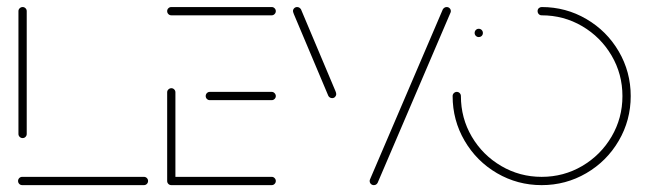

<svg xmlns="http://www.w3.org/2000/svg" viewBox="-20 -539 1881 559"><path d="M411.1 -12.2Q411.1 -7 407.6 -3.5Q404.1 0 398.9 0H44.8Q39.6 0 36.1 -3.5Q32.6 -7 32.6 -12.2Q32.6 -17 36.1 -20.6Q39.6 -24.1 44.8 -24.1H398.9Q404.1 -24.1 407.6 -20.6Q411.1 -17 411.1 -12.2ZM45.9 -137Q40.7 -137 37.2 -140.6Q33.7 -144.1 33.7 -148.9V-506.7Q33.7 -511.5 37.4 -515Q41.1 -518.5 45.9 -518.5Q50.7 -518.5 54.3 -515Q57.8 -511.5 57.8 -506.7V-148.9Q57.8 -144.1 54.4 -140.6Q51.1 -137 45.9 -137Z M466.7 -13V-270.4Q466.7 -275.2 470.4 -278.7Q474.1 -282.2 478.9 -282.2Q483.7 -282.2 487.2 -278.7Q490.7 -275.2 490.7 -270.4V-13ZM783 -12.2Q783 -7 779.4 -3.5Q775.9 0 771.1 0H478.9Q473.7 0 470.2 -3.5Q466.7 -7 466.7 -12.2Q466.7 -17 470.2 -20.6Q473.7 -24.1 478.9 -24.1H771.1Q775.9 -24.1 779.4 -20.6Q783 -17 783 -12.2ZM578.9 -259.3Q578.9 -264.4 582.4 -268Q585.9 -271.5 590.7 -271.5H771.1Q775.9 -271.5 779.4 -267.8Q783 -264.1 783 -259.3Q783 -254.4 779.4 -250.9Q775.9 -247.4 771.1 -247.4H590.7Q585.9 -247.4 582.4 -250.9Q578.9 -254.4 578.9 -259.3ZM466.7 -506.7Q466.7 -511.5 470.2 -515Q473.7 -518.5 478.9 -518.5H771.1Q775.9 -518.5 779.4 -515Q783 -511.5 783 -506.7Q783 -501.5 779.4 -498Q775.9 -494.4 771.1 -494.4H478.9Q473.7 -494.4 470.2 -498Q466.7 -501.5 466.7 -506.7Z M958.9 -265.2Q958.9 -260.4 955.6 -256.9Q952.2 -253.3 947 -253.3Q943.3 -253.3 940.4 -255.2Q937.4 -257 935.9 -260L835.6 -497.8Q833 -504.4 833 -506.7Q833 -511.5 836.5 -515Q840 -518.5 845.2 -518.5Q848.5 -518.5 851.5 -516.7Q854.4 -514.8 856.3 -511.9L956.7 -273.7Q958.9 -268.5 958.9 -265.2ZM1068.5 0Q1063.3 0 1059.8 -3.5Q1056.3 -7 1056.3 -12.2Q1056.3 -14.8 1057.4 -17L1269.3 -511.9Q1271.1 -514.8 1274.1 -516.7Q1277 -518.5 1280.4 -518.5Q1285.6 -518.5 1289.1 -515Q1292.6 -511.5 1292.6 -506.7Q1292.6 -503.7 1291.5 -501.9L1079.6 -7Q1075.9 0 1068.5 0Z M1361.9 -443Q1361.9 -448.1 1365.4 -451.7Q1368.9 -455.2 1373.7 -455.2Q1378.9 -455.2 1382.4 -451.7Q1385.9 -448.1 1385.9 -443Q1385.9 -437.8 1382.4 -434.4Q1378.9 -431.1 1373.7 -431.1Q1368.9 -431.1 1365.4 -434.6Q1361.9 -438.1 1361.9 -443ZM1545.2 -506.7Q1545.2 -511.9 1548.7 -515.2Q1552.2 -518.5 1557 -518.5Q1627.4 -518.5 1687 -483.7Q1746.7 -448.9 1781.5 -389.3Q1816.3 -329.6 1816.3 -259.3Q1816.3 -188.9 1781.5 -129.3Q1746.7 -69.6 1687 -34.8Q1627.4 0 1557 0Q1486.7 0 1427 -34.8Q1367.4 -69.6 1332.6 -129.3Q1297.8 -188.9 1297.8 -259.3Q1297.8 -264.4 1301.5 -268Q1305.2 -271.5 1310 -271.5Q1314.8 -271.5 1318.3 -268Q1321.9 -264.4 1321.9 -259.3Q1321.9 -195.2 1353.5 -141.3Q1385.2 -87.4 1439.3 -55.7Q1493.3 -24.1 1557 -24.1Q1621.1 -24.1 1675 -55.7Q1728.9 -87.4 1760.6 -141.3Q1792.2 -195.2 1792.2 -259.3Q1792.2 -323.3 1760.6 -377.2Q1728.9 -431.1 1675 -462.8Q1621.1 -494.4 1557 -494.4Q1551.9 -494.4 1548.5 -498Q1545.2 -501.5 1545.2 -506.7Z"/></svg>

Font: 26F Galaxy Hebrew Thin
Style: Regular
Weight: 100
Designer: C₂₉H₂₅N₃O₅
Version: Version 1.000